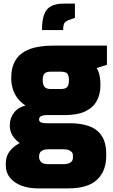

<svg xmlns="http://www.w3.org/2000/svg" viewBox="-20 -791 626 1061"><path d="M188 250Q139 250 99 235Q59 220 35.5 191.5Q12 163 12 123V112Q12 71 36.5 41Q61 11 100 -5.5Q139 -22 184 -22L245 34Q228 34 217 39Q206 44 201 52.5Q196 61 196 72V77Q196 93 207.5 104.5Q219 116 245 116H333Q355 116 369 107Q383 98 383 81V69Q383 57 376.5 49.5Q370 42 359 38Q348 34 333 34H241Q133 34 83.5 -4.5Q34 -43 34 -97Q34 -138 57 -168Q80 -198 121 -208Q93 -226 75.5 -250Q58 -274 50 -302Q42 -330 42 -361Q42 -419 66 -458.5Q90 -498 141.5 -518.5Q193 -539 277 -539H571V-433L514 -415Q521 -405 525.5 -391.5Q530 -378 532.5 -360.5Q535 -343 535 -320Q535 -270 514.5 -233Q494 -196 451 -175.5Q408 -155 338 -155H236Q220 -155 208 -149.5Q196 -144 196 -131Q196 -118 208 -114Q220 -110 236 -110H366Q427 -110 472 -94Q517 -78 542 -40.5Q567 -3 567 61V70Q567 154 516.5 202Q466 250 357 250ZM261 -299H316Q333 -299 343 -304Q353 -309 357 -320Q361 -331 361 -348Q361 -365 357 -375.5Q353 -386 343 -390.5Q333 -395 316 -395H261Q236 -395 226 -384.5Q216 -374 216 -348Q216 -323 226 -311Q236 -299 261 -299ZM212 -625Q212 -676 223 -708.5Q234 -741 260.5 -756Q287 -771 333 -771H394V-692L368 -683Q352 -678 343.5 -671.5Q335 -665 332 -654.5Q329 -644 329 -625Z"/></svg>

Font: Exo Thin Black
Style: Regular
Weight: 900
Version: Version 2.000